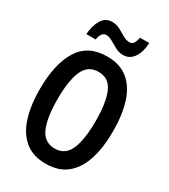

<svg xmlns="http://www.w3.org/2000/svg" viewBox="-222 -1026 1007 1142"><g transform="rotate(30 281.5 -455.0)"><path d="M281 10Q193 10 137.5 -36Q82 -82 56 -164.5Q30 -247 30 -358Q30 -530 90.5 -628Q151 -726 282 -726Q370 -726 425.5 -680.5Q481 -635 507 -552Q533 -469 533 -358Q533 -247 507 -164.5Q481 -82 425.5 -36Q370 10 281 10ZM283 -95Q354 -95 383.5 -163Q413 -231 413 -358Q413 -486 383.5 -553.5Q354 -621 283 -621Q210 -621 180.5 -553Q151 -485 151 -358Q151 -231 181 -163Q211 -95 283 -95ZM106 -779Q110 -837 133.5 -878Q157 -919 206 -919Q234 -919 259 -905.5Q284 -892 306.5 -878.5Q329 -865 350 -865Q370 -865 379 -879Q388 -893 394 -920H457Q453 -852 426 -816Q399 -780 357 -780Q329 -780 303.5 -793.5Q278 -807 255.5 -820.5Q233 -834 212 -834Q179 -834 170 -779Z"/></g></svg>

Font: Noto Sans Mono SemiCondensed SemiBold
Style: Regular
Weight: 600
Width: 4
Designer: Monotype Design Team
Foundry: Monotype Imaging Inc.
Version: Version 2.014; ttfautohint (v1.8.4.7-5d5b)